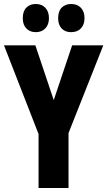

<svg xmlns="http://www.w3.org/2000/svg" viewBox="-20 -941 537 961"><path d="M249 -440 341 -714H497L323 -275V0H173V-270L0 -714H157ZM94 -850Q94 -885 112 -903Q130 -921 159 -921Q189 -921 207 -902Q225 -883 225 -850Q225 -818 207 -799Q189 -780 159 -780Q130 -780 112 -798.5Q94 -817 94 -850ZM271 -850Q271 -885 289 -903Q307 -921 336 -921Q367 -921 385 -902Q403 -883 403 -850Q403 -818 385 -799Q367 -780 336 -780Q306 -780 288.5 -798.5Q271 -817 271 -850Z"/></svg>

Font: Noto Sans Malayalam ExtraCondensed ExtraBold
Style: Regular
Weight: 800
Width: 2
Designer: Jelle Bosma - Monotype Design Team
Foundry: Monotype Imaging Inc.
Version: Version 2.104; ttfautohint (v1.8.4.7-5d5b)